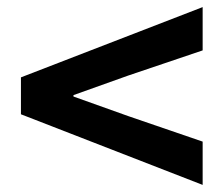

<svg xmlns="http://www.w3.org/2000/svg" viewBox="-20 -647 630 541"><path d="M551 -126 39 -325V-429L551 -627V-505L341 -434L187 -379V-375L341 -320L551 -248Z"/></svg>

Font: Noto Sans SC Thin
Style: Bold
Weight: 700
Version: Version 2.004-H2;hotconv 1.0.118;makeotfexe 2.5.65603